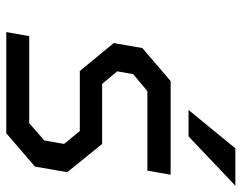

<svg xmlns="http://www.w3.org/2000/svg" viewBox="-99 -670 769 611"><g transform="rotate(90 285.5 -364.5)"><path d="M330 -580 452 -729H571L414 -580ZM82 0 95 -73H372L427 -121L438 -184L397 -234H206L117 -342L133 -433L238 -523H536L523 -449H270L216 -404L207 -353L247 -305H438L528 -194L510 -91L404 0Z"/></g></svg>

Font: Tomorrow
Style: Italic
Weight: 400
Italic angle: -10°
Designer: Tony de Marco, Monica Rizzolli
Foundry: Just in Type
Version: Version 2.002